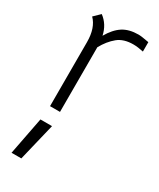

<svg xmlns="http://www.w3.org/2000/svg" viewBox="-202 -571 758 918"><g transform="rotate(30 177.0 -111.5)"><path d="M40 -472 74 -505Q117 -473 129 -417Q156 -464 190 -486Q224 -508 276 -508Q292 -508 334 -500V-448Q302 -455 278 -455Q225 -455 193 -429Q159 -401 135 -357V0H80V-353Q80 -432 40 -472ZM86 285H32L72 78H136Z"/></g></svg>

Font: Bellota
Style: Regular
Weight: 400
Designer: Kemie Guaida
Foundry: Kemie Guaida
Version: Version 1.000;PS 002.000;hotconv 1.0.70;makeotf.lib2.5.58329